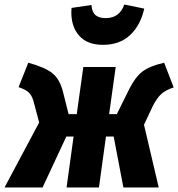

<svg xmlns="http://www.w3.org/2000/svg" viewBox="-45 -828 787 848"><path d="M722 -442Q686 -430 667 -412.5Q648 -395 630 -360L591 -277L656 0H500L457 -225H423L392 0H249L280 -225H248L143 0H-25L128 -287L103 -381Q96 -406 82 -419.5Q68 -433 37 -443L80 -551Q153 -531 186 -505Q219 -479 233 -423L258 -324H294L323 -532H466L437 -324H471L526 -435Q552 -487 583.5 -511.5Q615 -536 680 -551ZM270 -774 271 -793 359 -806Q361 -775 376.5 -761.5Q392 -748 422 -748Q483 -748 504 -808L592 -790Q576 -717 530 -673.5Q484 -630 410 -630Q341 -630 305.5 -669.5Q270 -709 270 -774Z"/></svg>

Font: Fira Sans Condensed ExtraBold
Style: Italic
Weight: 800
Width: 3
Italic angle: -8°
Designer: bBox Type GmbH & Carrois Corporate GbR & Edenspiekermann AG
Foundry: bBox Type GmbH & Carrois Corporate GbR & Edenspiekermann AG
Version: Version 4.301